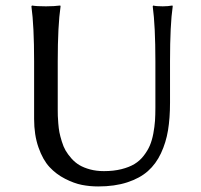

<svg xmlns="http://www.w3.org/2000/svg" viewBox="-20 -668 732 698"><path d="M544.9 -444.8Q544.9 -573.7 535.2 -645L537.1 -647.9Q547.4 -645 571.8 -645Q581.5 -645 590.3 -645.8Q599.1 -646.5 603 -647.5L606.9 -647.9L607.9 -645Q598.1 -578.6 598.1 -444.8V-294.9Q598.1 -238.8 590.8 -194.3Q583.5 -149.9 565.2 -110.8Q546.9 -71.8 517.6 -45.9Q488.3 -20 442.6 -5.1Q397 9.8 336.9 9.8Q306.6 9.8 277.8 4.2Q249 -1.5 216.6 -18.1Q184.1 -34.7 159.9 -60.8Q135.7 -86.9 119.9 -132.1Q104 -177.2 104 -235.8V-444.8Q104 -573.7 94.2 -645L96.2 -647.9Q112.8 -645 147 -645Q162.6 -645 175.5 -645.8Q188.5 -646.5 193.8 -647.5L199.2 -647.9L200.2 -645Q189.9 -575.2 189.9 -444.8V-269Q189.9 -255.4 190.2 -246.8Q190.4 -238.3 191.9 -219.5Q193.4 -200.7 196 -187Q198.7 -173.3 204.6 -154.1Q210.4 -134.8 218.5 -120.8Q226.6 -106.9 239.7 -92Q252.9 -77.1 269 -67.6Q285.2 -58.1 307.9 -52Q330.6 -45.9 357.9 -45.9Q393.1 -45.9 421.4 -53Q449.7 -60.1 469 -71.8Q488.3 -83.5 502.4 -101.8Q516.6 -120.1 524.7 -138.9Q532.7 -157.7 537.4 -182.6Q542 -207.5 543.5 -228.8Q544.9 -250 544.9 -276.9Z"/></svg>

Font: Linux Biolinum
Style: Regular
Weight: 400
Designer: Philipp H. Poll
Foundry: Philipp H. Poll
Version: Version 0.6.4